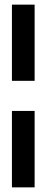

<svg xmlns="http://www.w3.org/2000/svg" viewBox="-20 -731 211 829"><path d="M31.5 78H129.5V-252H31.5ZM31.5 -382H129.5V-711H31.5Z"/></svg>

Font: Anybody Medium
Style: Regular
Weight: 500
Designer: Tyler Finck
Foundry: Etcetera Type Company
Version: Version 1.110